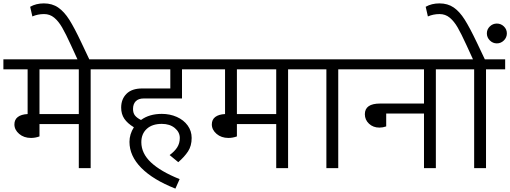

<svg xmlns="http://www.w3.org/2000/svg" viewBox="-40 -992 3011 1133"><path d="M608 -583H495V0H425V-260H193V-187Q168 -178 143 -178Q101 -178 73 -202Q45 -226 45 -258Q45 -286 65 -301.5Q85 -317 123 -319V-583H-20V-642H608ZM425 -583H193V-319H425Z M379 -725Q348 -793 326.5 -830Q305 -867 279.5 -888Q254 -909 220 -909Q183 -909 151 -895L138 -952Q173 -972 219 -972Q268 -972 303.5 -947.5Q339 -923 369 -875.5Q399 -828 440 -741L493 -629H423Z M745 -349Q745 -325 756.5 -310.5Q768 -296 792 -284Q841 -320 915 -320Q963 -320 1003.5 -302Q1044 -284 1067.5 -251.5Q1091 -219 1091 -178Q1091 -131 1069.5 -98.5Q1048 -66 1012 -35L961 -77Q991 -99 1006 -123Q1021 -147 1021 -178Q1021 -212 991.5 -236.5Q962 -261 915 -261Q858 -261 826 -231.5Q794 -202 794 -153Q794 -87 851 -33.5Q908 20 1020 65L995 121Q863 69 793.5 -1.5Q724 -72 724 -155Q724 -200 750 -241Q712 -264 693.5 -291.5Q675 -319 675 -357Q675 -407 706.5 -438.5Q738 -470 799 -470H965V-583H587V-642H1163V-583H1034V-411H809Q777 -411 761 -394.5Q745 -378 745 -349Z M1773 -583H1660V0H1590V-260H1358V-187Q1333 -178 1308 -178Q1266 -178 1238 -202Q1210 -226 1210 -258Q1210 -286 1230 -301.5Q1250 -317 1288 -319V-583H1145V-642H1773ZM1590 -583H1358V-319H1590Z M2069 -583H1956V0H1886V-583H1753V-642H2069Z M2645 -583H2532V0H2462V-322H2239V-246Q2219 -239 2199 -239Q2162 -239 2137.5 -262Q2113 -285 2113 -318Q2113 -381 2203 -381H2462V-583H2049V-642H2645Z M2645 0ZM2941 -583H2828V0H2758V-583H2625V-642H2751L2713 -725Q2681 -795 2660 -831Q2639 -867 2613.5 -888Q2588 -909 2554 -909Q2517 -909 2485 -895L2472 -952Q2507 -972 2553 -972Q2602 -972 2637 -948Q2672 -924 2702 -876.5Q2732 -829 2774 -741L2821 -642H2941ZM2892 -853Q2916 -853 2933.5 -836Q2951 -819 2951 -795Q2951 -771 2933.5 -753.5Q2916 -736 2892 -736Q2868 -736 2850.5 -753.5Q2833 -771 2833 -795Q2833 -819 2850.5 -836Q2868 -853 2892 -853Z"/></svg>

Font: Martel Sans Light
Style: Regular
Weight: 300
Designer: Dan Reynolds and Mathieu Réguer
Foundry: Dan Reynolds and Mathieu Réguer
Version: Version 1.002; ttfautohint (v1.1) -l 5 -r 5 -G 72 -x 0 -D la